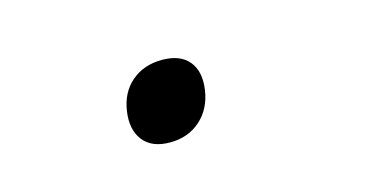

<svg xmlns="http://www.w3.org/2000/svg" viewBox="-33 -238 667 347"><g transform="rotate(-15 300.0 -64.0)"><path d="M254 10Q220 10 204 -10.5Q188 -31 193 -65Q198 -99 221 -118.5Q244 -138 278 -138Q312 -138 328 -118.5Q344 -99 339 -65Q334 -31 311 -10.5Q288 10 254 10Z"/></g></svg>

Font: NKDuy Mono Thin
Style: Italic
Weight: 100
Italic angle: -9°
Monospace: yes
Designer: NKDuy
Foundry: NKDuy
Version: Version 2.251; ttfautohint (v1.8.4.7-5d5b)